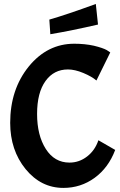

<svg xmlns="http://www.w3.org/2000/svg" viewBox="-20 -920 591 948"><path d="M293 7.8Q182.6 7.8 106.4 -85Q30.3 -178.7 30.3 -313.5Q30.3 -478.5 122.1 -591.8Q213.9 -704.1 346.7 -704.1Q398.4 -704.1 443.4 -694.3Q487.3 -683.6 506.8 -672.9Q512.7 -668.9 524.4 -661.1Q507.8 -627 456.1 -522.5Q433.6 -542 391.6 -559.6Q349.6 -577.1 315.4 -577.1Q246.1 -577.1 205.1 -520.5Q163.1 -462.9 163.1 -357.4Q163.1 -252 206.1 -184.6Q249 -117.2 323.2 -117.2Q371.1 -117.2 410.2 -147.5Q449.2 -177.7 465.8 -227.5Q493.2 -210.9 548.8 -179.7Q515.6 -91.8 447.3 -42Q378.9 7.8 293 7.8ZM453.1 -900.4Q455.1 -875 463.9 -798.8Q333 -768.6 228.5 -751Q226.6 -774.4 223.6 -823.2Q308.6 -847.7 453.1 -900.4Z"/></svg>

Font: Acme Polish
Style: Regular
Weight: 400
Designer: Juan Pablo del Peral
Version: Version 1.002